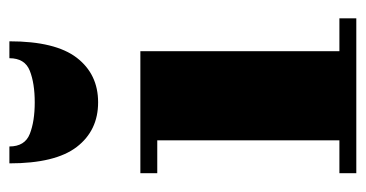

<svg xmlns="http://www.w3.org/2000/svg" viewBox="-205 -574 779 409"><g transform="rotate(-90 184.5 -369.5)"><path d="M77 -739Q77 -706 103.8 -695.5Q130.5 -685 171 -685Q211.5 -685 238.2 -695.5Q265 -706 265 -739H301Q301 -641 266 -595.5Q231 -550 171 -550Q111 -550 76 -595.5Q41 -641 41 -739ZM20 -36H90V-424H20V-460H280V-36H350V0H20Z"/></g></svg>

Font: Bodoni* 06pt Fatface
Style: Regular
Weight: 900
Version: Version 2.3